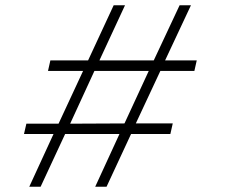

<svg xmlns="http://www.w3.org/2000/svg" viewBox="-20 -708 882 728"><path d="M91 0 183 -200H71L80 -239H202L295 -439H162L171 -479H314L411 -688H454L357 -479H563L661 -688H704L606 -479H726L717 -439H588L495 -240H635L626 -200H477L384 0H341L433 -200H227L134 0ZM246 -239 452 -240 544 -439H338Z"/></svg>

Font: Saira SemiExpanded ExtraLight
Style: Italic
Weight: 250
Width: 6
Italic angle: -12°
Designer: Hector Gatti with collaboration of the Omnibus-Type team
Foundry: Omnibus-Type
Version: Version 1.101